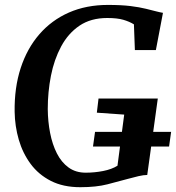

<svg xmlns="http://www.w3.org/2000/svg" viewBox="-20 -772 733 800"><path d="M314.5 8Q243.5 8 192 -18.2Q140.5 -44.5 107.5 -89.2Q74.5 -134 58.2 -190Q42 -246 41 -306Q39.5 -406.5 66.2 -488.5Q93 -570.5 144 -629.2Q195 -688 267.2 -719.8Q339.5 -751.5 429.5 -751.5Q485.5 -751.5 523.5 -746.8Q561.5 -742 587.8 -735.5Q614 -729 633.5 -724Q640 -722.5 646.2 -721Q652.5 -719.5 659 -718.5L629.5 -563.5H542L538 -670.5Q519.5 -682 494 -689.5Q468.5 -697 427 -697Q358.5 -697 311.2 -665Q264 -633 234.8 -578.5Q205.5 -524 192.2 -456.2Q179 -388.5 179 -317.5Q179.5 -265.5 188.8 -218Q198 -170.5 217 -133Q236 -95.5 265.8 -74Q295.5 -52.5 337 -52.5Q374 -52.5 409.8 -59.5Q445.5 -66.5 469.5 -81.5L497.5 -294.5L383.5 -302.5L390.5 -361.5H637.5L593.5 -43Q578.5 -43 557 -38Q535.5 -33 514 -27Q474 -16 427.5 -4Q381 8 314.5 8ZM367.5 -161.5 376 -222.5H693L684.5 -161.5Z"/></svg>

Font: Merriweather 24pt SemiBold
Style: Italic
Weight: 600
Italic angle: -7.8°
Version: Version 2.101